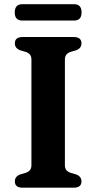

<svg xmlns="http://www.w3.org/2000/svg" viewBox="-20 -872 448 892"><path d="M281.5 -104.5Q281.5 -89.5 289 -81Q296.5 -72.5 310 -68.5L334 -61.5Q358.5 -52 358.5 -29.5Q358.5 0 322.5 0H85Q49 0 49 -29.5Q49 -52 73.5 -61.5L97.5 -68.5Q111 -72.5 118.5 -81Q126 -89.5 126 -104.5V-595.5Q126 -610.5 118.5 -619Q111 -627.5 97.5 -631.5L73.5 -638.5Q49 -648 49 -670.5Q49 -700 85 -700H322.5Q358.5 -700 358.5 -670.5Q358.5 -648 334 -638.5L310 -631.5Q296.5 -627.5 289 -619Q281.5 -610.5 281.5 -595.5ZM48.5 -814Q48.5 -852.5 83.5 -852.5H324Q359 -852.5 359 -814.5Q359 -776.5 324 -776.5H83.5Q48.5 -776.5 48.5 -814Z"/></svg>

Font: Fraunces 9pt Soft SemiBold
Style: Regular
Weight: 600
Version: Version 1.000;[b76b70a41]